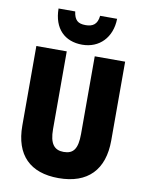

<svg xmlns="http://www.w3.org/2000/svg" viewBox="-101 -1019 842 1101"><g transform="rotate(10 319.5 -469.0)"><path d="M490 -948H391C386 -897 359 -881 318 -881C273 -881 253 -898 246 -948H149C150 -831 216 -767 318 -767C417 -767 488 -838 490 -948ZM578 -255V-714H401V-262C401 -175 377 -143 320 -143C266 -143 238 -176 238 -261V-714H61V-251C61 -79 152 10 317 10C488 10 578 -85 578 -255Z"/></g></svg>

Font: Noto Sans Sinhala Condensed Black
Style: Regular
Weight: 900
Width: 3
Designer: Jelle Bosma - Monotype Design Team
Foundry: Monotype Imaging Inc.
Version: Version 2.006